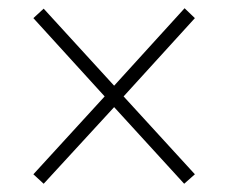

<svg xmlns="http://www.w3.org/2000/svg" viewBox="-20 -593 550 466"><path d="M86 -147 61 -170 234 -359 61 -549 86 -572 257 -385 428 -573 453 -549 280 -359 453 -170 427 -147 257 -333Z"/></svg>

Font: Noto Serif Khmer SemiCondensed ExtraLight
Style: Regular
Weight: 200
Width: 4
Designer: Danh Hong and the Monotype Design Team
Foundry: Monotype Imaging Inc.
Version: Version 2.004; ttfautohint (v1.8.4.7-5d5b)